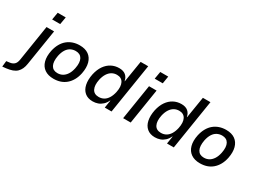

<svg xmlns="http://www.w3.org/2000/svg" viewBox="-168 -1439 3126 2354"><g transform="rotate(30 1395.0 -262.5)"><path d="M126 -613 144 -718H258L240 -613ZM-115 193 -106 111 -60 105Q-24 101 0.5 80Q25 59 33 9L113 -498H220L140 5Q134 47 119.5 79Q105 111 81.5 133.5Q58 156 22 169Q-14 182 -64 188Z M502 9Q425 9 375.5 -25.5Q326 -60 308.5 -124Q291 -188 309 -275Q322 -333 346.5 -376.5Q371 -420 406 -449Q441 -478 485 -493Q529 -508 580 -508Q658 -508 706.5 -473.5Q755 -439 772.5 -375.5Q790 -312 773 -225Q761 -167 736 -123Q711 -79 676 -49.5Q641 -20 597.5 -5.5Q554 9 502 9ZM510 -75Q549 -75 580.5 -92.5Q612 -110 635.5 -145.5Q659 -181 671 -237Q689 -327 662.5 -375Q636 -423 571 -423Q534 -423 501.5 -406.5Q469 -390 446 -354.5Q423 -319 411 -263Q394 -172 420 -123.5Q446 -75 510 -75Z M1056 9Q987 9 944 -27.5Q901 -64 887.5 -128.5Q874 -193 891 -277Q908 -353 943.5 -404Q979 -455 1029 -481.5Q1079 -508 1139 -508Q1198 -508 1231.5 -479.5Q1265 -451 1274 -402L1277 -403L1326 -705H1433L1321 0H1225L1242 -107H1238Q1220 -67 1191.5 -41Q1163 -15 1129 -3Q1095 9 1056 9ZM1094 -75Q1134 -75 1165.5 -93Q1197 -111 1219.5 -147Q1242 -183 1254 -236Q1272 -323 1246 -373Q1220 -423 1155 -423Q1117 -423 1085 -405Q1053 -387 1030 -351Q1007 -315 995 -262Q977 -175 1002.5 -125Q1028 -75 1094 -75Z M1578 -613 1596 -718H1709L1692 -613ZM1485 0 1564 -498H1671L1592 0Z M1937 9Q1868 9 1825 -27.5Q1782 -64 1768.5 -128.5Q1755 -193 1772 -277Q1789 -353 1824.5 -404Q1860 -455 1910 -481.5Q1960 -508 2020 -508Q2079 -508 2112.5 -479.5Q2146 -451 2155 -402L2158 -403L2207 -705H2314L2202 0H2106L2123 -107H2119Q2101 -67 2072.5 -41Q2044 -15 2010 -3Q1976 9 1937 9ZM1975 -75Q2015 -75 2046.5 -93Q2078 -111 2100.5 -147Q2123 -183 2135 -236Q2153 -323 2127 -373Q2101 -423 2036 -423Q1998 -423 1966 -405Q1934 -387 1911 -351Q1888 -315 1876 -262Q1858 -175 1883.5 -125Q1909 -75 1975 -75Z M2575 9Q2498 9 2448.5 -25.5Q2399 -60 2381.5 -124Q2364 -188 2382 -275Q2395 -333 2419.5 -376.5Q2444 -420 2479 -449Q2514 -478 2558 -493Q2602 -508 2653 -508Q2731 -508 2779.5 -473.5Q2828 -439 2845.5 -375.5Q2863 -312 2846 -225Q2834 -167 2809 -123Q2784 -79 2749 -49.5Q2714 -20 2670.5 -5.5Q2627 9 2575 9ZM2583 -75Q2622 -75 2653.5 -92.5Q2685 -110 2708.5 -145.5Q2732 -181 2744 -237Q2762 -327 2735.5 -375Q2709 -423 2644 -423Q2607 -423 2574.5 -406.5Q2542 -390 2519 -354.5Q2496 -319 2484 -263Q2467 -172 2493 -123.5Q2519 -75 2583 -75Z"/></g></svg>

Font: Nunito Sans 7pt SemiCondensed SemiBold
Style: Italic
Weight: 600
Width: 4
Italic angle: -9°
Designer: Vernon Adams
Foundry: Vernon Adams
Version: Version 3.101;gftools[0.9.27]